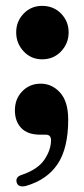

<svg xmlns="http://www.w3.org/2000/svg" viewBox="-20 -468 292 670"><path d="M127 -261Q88.5 -261 62.5 -288.8Q36.5 -316.5 36.5 -355Q36.5 -393.5 62.5 -420.5Q88.5 -447.5 127 -447.5Q167 -447.5 193.2 -420.5Q219.5 -393.5 219.5 -355Q219.5 -316.5 193.2 -288.8Q167 -261 127 -261ZM120.5 2Q76.5 2 54.2 -21.2Q32 -44.5 32 -83Q32 -123 57.8 -149.5Q83.5 -176 122 -176Q161.5 -176 189.8 -144.8Q218 -113.5 218 -50.5Q218 49 181.2 104.2Q144.5 159.5 70 181Q43 187 38 168Q33.5 149 56.5 142Q112.5 123 135.2 88.8Q158 54.5 158 21.5Q158 2 140 2Z"/></svg>

Font: Fraunces 144pt S050
Style: Bold
Weight: 700
Version: Version 1.000; ttfautohint (v1.8.3)